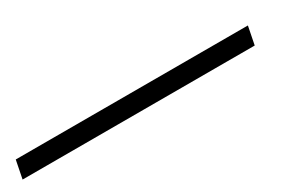

<svg xmlns="http://www.w3.org/2000/svg" viewBox="-69 -132 663 433"><g transform="rotate(-30 262.5 84.5)"><path d="M-74.7 107.4 -65.4 60.5H539.1L529.8 107.4Z"/></g></svg>

Font: Cousine
Style: Bold Italic
Weight: 700
Italic angle: -12°
Monospace: yes
Designer: Steve Matteson
Foundry: Ascender Corporation
Version: Version 1.20